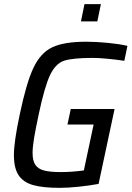

<svg xmlns="http://www.w3.org/2000/svg" viewBox="-20 -897 634 925"><path d="M47 -150Q47 -214 75 -345Q107 -498 141 -570Q175 -642 231.5 -669Q288 -696 395 -696Q443 -696 499.5 -690.5Q556 -685 594 -676L579 -604Q540 -610 497 -614Q454 -618 428 -618Q330 -618 289 -604.5Q248 -591 221.5 -536Q195 -481 166 -344Q151 -273 144 -231Q137 -189 137 -160Q137 -122 150.5 -102.5Q164 -83 192.5 -75.5Q221 -68 273 -68Q328 -68 384 -76L431 -297H305L321 -372H532L455 -11Q412 -3 360 2.5Q308 8 268 8Q186 8 139 -5.5Q92 -19 69.5 -53Q47 -87 47 -150ZM370 -794 387 -877H466L449 -794Z"/></svg>

Font: Saira Semi Condensed
Style: Italic
Weight: 400
Width: 4
Italic angle: -12°
Designer: Hector Gatti with collaboration of the Omnibus-Type team
Foundry: Omnibus-Type
Version: Version 1.001; ttfautohint (v1.8)